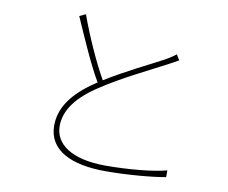

<svg xmlns="http://www.w3.org/2000/svg" viewBox="-83 -863 1165 979"><g transform="rotate(10 500.0 -373.5)"><path d="M285 -759 253 -744C302 -632 359 -502 404 -427L394 -420C277 -342 224 -262 224 -172C224 -44 345 12 521 12C641 12 767 0 832 -12V-47C765 -28 633 -16 518 -16C341 -16 252 -81 252 -175C252 -257 308 -331 411 -398C515 -468 667 -541 740 -580C762 -592 780 -601 794 -610L777 -638C761 -625 746 -616 726 -604C664 -570 533 -508 428 -442C383 -521 327 -643 285 -759Z"/></g></svg>

Font: Noto Sans CJK SC Thin
Style: Regular
Weight: 100
Designer: Ryoko NISHIZUKA 西塚涼子 (kana, bopomofo & ideographs); Paul D. Hunt (Latin, Greek & Cyrillic); Sandoll Communications 산돌커뮤니
Foundry: Adobe
Version: Version 2.004;hotconv 1.0.118;makeotfexe 2.5.65603